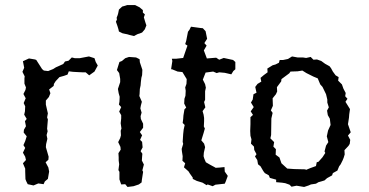

<svg xmlns="http://www.w3.org/2000/svg" viewBox="-20 -732 1466 762"><path d="M113 4 90 -1 84 -13 81 -21 80 -52V-63L71 -84L83 -97L80 -110L71 -126L80 -145L73 -156L80 -172L86 -191L74 -206L75 -217L83 -231L79 -251L86 -260L76 -277L79 -290L80 -310L74 -323L82 -342L73 -359L81 -375L83 -385L77 -400V-421L78 -429L69 -447L76 -463L71 -489L84 -495L95 -500L119 -496L124 -494L131 -483L140 -469L147 -458L154 -452L171 -450L191 -458L202 -465L209 -468L231 -478L238 -488L252 -491L265 -504L277 -501H296L333 -508L355 -501L360 -486L368 -472L355 -448L334 -433L320 -445H307L286 -446L269 -447L253 -449L248 -436L234 -431L216 -426L201 -410L194 -399L193 -391L175 -377L180 -362L174 -347L162 -333V-317L170 -282L167 -266L170 -258L168 -234L167 -221L169 -211L165 -196L168 -181L163 -160L162 -148L167 -131L173 -110L172 -98L161 -88L172 -67L175 -51L170 -22L158 -12L153 -1L132 -4Z M485 -596 475 -598 466 -600 452 -607 450 -616 446 -629 440 -646 444 -654 443 -662 447 -672 449 -679 452 -694 465 -706 476 -709 485 -712H516L534 -703L541 -697L547 -692V-682L555 -675L551 -663L557 -643L561 -631L558 -624L555 -616L544 -603L534 -599L527 -597L521 -594L512 -589L495 -593ZM486 10 477 -1 461 0 454 -20V-50L450 -57L453 -80L451 -95V-108L450 -124L459 -138L458 -149L449 -168L457 -184L460 -195L459 -213L462 -222L459 -243L461 -262V-275L453 -289L461 -307L452 -317L454 -328L455 -348L451 -362L448 -379L457 -406V-419L453 -442L444 -454L454 -486L464 -490L477 -501L492 -506L520 -504L534 -497L535 -485L545 -455L544 -434L541 -423L539 -406L538 -393L535 -379L534 -359L533 -351L543 -328L539 -313L537 -302L542 -285L538 -271L539 -260L548 -241V-225L535 -208L544 -195L536 -177L544 -169L546 -147L538 -132L545 -122L544 -110L543 -95L551 -79L545 -56L548 -50L543 -18L542 -8L531 0L510 7Z M824 7 804 0 800 3 784 -7 761 -14 745 -22V-27L733 -44L728 -52L710 -68L715 -84L704 -94L705 -112L702 -131L701 -141L707 -161L705 -169L707 -200L709 -218L713 -236L705 -244L707 -260L708 -274L712 -298L719 -305L711 -321L712 -340L716 -352L717 -372L715 -385L720 -399L721 -418L704 -446L685 -448L663 -457H659L664 -490L662 -499H680L707 -502L718 -534L724 -551L715 -557L719 -570L726 -606L732 -614L738 -626L775 -621L785 -620L796 -608L802 -578L791 -561L800 -551L789 -532L801 -500L838 -503L850 -495L868 -502L905 -494L914 -486V-457L906 -450L898 -437L872 -443L850 -445L840 -442L826 -448L796 -444L785 -416L794 -398L797 -384L794 -370V-336L790 -327L795 -306L784 -291L788 -277L790 -264V-251L789 -230L793 -222L788 -204L779 -175L790 -162L794 -148L789 -126L788 -112L791 -102L797 -88L816 -77L831 -69L836 -66L852 -67L871 -69L872 -51L884 -34L876 -12L872 -3L835 1Z M1187 10 1157 5 1137 9 1129 1 1112 -5 1099 -7 1076 -9V-19L1051 -26L1047 -36L1031 -45L1025 -53L1014 -72L1004 -80L1001 -97L992 -111L998 -120L989 -137L988 -150L976 -162L978 -179L974 -193L973 -212L974 -239V-267L984 -276L975 -290L987 -307L976 -325L983 -337L986 -358L998 -364L993 -387L1002 -399L1017 -408L1014 -423L1027 -434L1042 -445L1041 -460L1062 -473L1073 -476L1087 -483L1090 -494H1104L1123 -498L1139 -508L1161 -504H1182L1195 -502L1213 -506L1224 -495L1238 -496L1255 -490L1270 -479L1288 -469L1294 -461L1301 -448L1312 -433L1324 -426L1322 -412L1337 -397L1343 -380L1352 -363L1350 -350L1359 -340L1351 -328L1361 -312L1369 -299L1366 -278L1365 -265L1361 -239L1372 -207L1361 -194L1370 -177L1368 -161L1363 -153L1347 -136L1348 -119L1344 -106L1340 -96L1332 -80L1326 -72L1319 -55L1301 -45L1298 -36L1278 -25L1268 -16L1255 -12L1244 -9L1234 -3L1214 0L1205 4ZM1195 -58 1212 -65 1234 -73 1237 -88 1244 -90 1260 -108 1271 -125 1268 -131 1274 -154 1283 -168 1277 -191 1282 -214 1292 -236 1289 -261 1281 -275 1278 -293 1285 -306 1279 -325V-337L1274 -358L1260 -387L1251 -397L1241 -421L1224 -428L1196 -442L1180 -452L1161 -449L1133 -448L1128 -441L1097 -418L1096 -409L1079 -386L1080 -369L1075 -358L1062 -342L1063 -312L1055 -294L1062 -284L1057 -262L1056 -196L1053 -183L1068 -168L1065 -150L1075 -140L1074 -118L1089 -107L1097 -84L1120 -63L1148 -61L1191 -60Z"/></svg>

Font: Winky Rough Light
Style: Regular
Weight: 300
Designer: Simon Atzbach
Foundry: typofactur
Version: Version 1.206; ttfautohint (v1.8.4.7-5d5b)